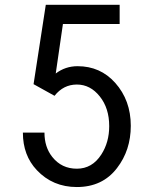

<svg xmlns="http://www.w3.org/2000/svg" viewBox="-20 -752 626 782"><path d="M73.2 -211.9H161.1Q161.1 -152.8 192.9 -112.8Q231 -64.9 293 -64.9Q355.5 -64.9 392.6 -122.6Q424.8 -172.4 424.8 -238.3Q424.8 -311 386.7 -358.9Q348.1 -407.7 293 -407.7Q238.3 -407.7 202.1 -361.8L116.7 -409.2L166.5 -732.4H467.3V-654.3H236.3L207 -452.6Q246.1 -482.4 295.9 -482.4Q388.7 -482.4 449.2 -414.6Q512.7 -343.3 512.7 -239.7Q512.7 -140.1 456.5 -67.4Q397.5 9.8 293 9.8Q194.8 9.8 129.9 -59.1Q73.2 -119.1 73.2 -211.9Z"/></svg>

Font: Consola Mono
Style: Book
Weight: 400
Monospace: yes
Version: Version 2.001